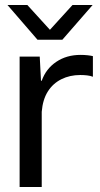

<svg xmlns="http://www.w3.org/2000/svg" viewBox="-20 -753 404 773"><path d="M59 0V-525H140L145 -428H148Q165 -476 206.5 -504Q248 -532 304 -532Q320 -532 333 -530.5Q346 -529 354 -527V-444Q344 -448 330.5 -449.5Q317 -451 303 -451Q261 -451 227 -434Q193 -417 172.5 -384.5Q152 -352 148 -303V0ZM131 -593 10 -733H90L181 -633L272 -733H353L231 -593Z"/></svg>

Font: Mona Sans Expanded
Style: Regular
Weight: 400
Width: 7
Designer: Deni Anggara
Foundry: GitHub
Version: Version 2.000